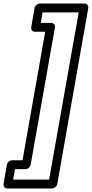

<svg xmlns="http://www.w3.org/2000/svg" viewBox="-29 -872 519 1083"><path d="M211 -802H415L248 141H45L56 82H115C130 82 142 68 144 57L281 -718C284 -733 271 -743 260 -743H201ZM195 -852C184 -852 169 -842 166 -827L147 -718C145 -707 152 -693 167 -693H226L98 32H39C28 32 13 42 10 57L-9 166C-11 177 -4 191 11 191H265C276 191 291 181 294 166L469 -827C471 -838 463 -852 448 -852Z"/></svg>

Font: Asimov
Style: XWidOuIt
Weight: 500
Designer: Google
Version: Version 2.000980; 2014